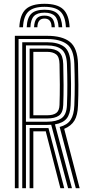

<svg xmlns="http://www.w3.org/2000/svg" viewBox="-20 -988 470 1008"><path d="M58 0V-800H227.2Q307.5 -800 347.1 -768Q386.8 -736 389.5 -654.2Q391.2 -596.5 391.5 -542.5Q391.8 -488.5 389.5 -434Q387.8 -383.2 370.8 -355Q353.8 -326.8 317 -311.5L398.2 0H378L293.2 -321.5Q333.5 -332.2 350.9 -358.8Q368.2 -385.2 370.2 -434.5Q372.5 -490.2 372.4 -543Q372.2 -595.8 370.2 -653.8Q367.5 -729.5 330.9 -756.4Q294.2 -783.2 227.2 -783.2H77.5V0ZM96.8 0V-766.2H227.2Q285.5 -766.2 316.9 -742.5Q348.2 -718.8 350.8 -653.2Q352.5 -601.8 352.9 -547.1Q353.2 -492.5 350.8 -435.5Q348.8 -388.8 329.6 -365.4Q310.5 -342 268.5 -335L357.8 0H337.5L248.8 -333Q239.8 -332.2 226.8 -332.2H116.2V0ZM116.2 -349H226.8Q276 -349 302.8 -367.2Q329.5 -385.5 331.5 -436Q333.8 -492.2 333.6 -544.2Q333.5 -596.2 331.5 -652.2Q329 -709 302.6 -729.2Q276.2 -749.5 227.2 -749.5H116.2ZM135.5 -366V-732.8H227.2Q269.8 -732.8 290.2 -714.6Q310.8 -696.5 312 -651.8Q313.5 -594.5 313.8 -541.8Q314 -489 312 -436.5Q310.5 -395.8 289.1 -380.9Q267.8 -366 226.8 -366ZM155 -382.8H226.8Q259.2 -382.8 275.4 -394.8Q291.5 -406.8 292.5 -437.5Q294.2 -489 294.1 -543.5Q294 -598 292.5 -651.2Q291.8 -689.5 274.6 -702.6Q257.5 -715.8 227.2 -715.8H155ZM135.5 0V-315.5H208.5Q215 -315.5 221.6 -315.5Q228.2 -315.5 234.5 -315.5L317.2 0H297L220 -298.8Q216.5 -298.5 209.2 -298.5H155V0ZM213.5 -968Q145.8 -968 115.1 -939.4Q84.5 -910.8 81.5 -844.8H100.8Q103.2 -902.5 129.5 -927.4Q155.8 -952.2 213.5 -952.2Q271 -952.2 297.1 -927.4Q323.2 -902.5 326 -844.8H345.5Q342.2 -910.8 311.6 -939.4Q281 -968 213.5 -968ZM213.5 -937Q165.8 -937 144 -915.6Q122.2 -894.2 120.2 -844.8H139.5Q141.2 -885.8 158.4 -903.6Q175.5 -921.5 213.5 -921.5Q251.2 -921.5 268.4 -903.6Q285.5 -885.8 287.5 -844.8H306.8Q304.2 -894.2 282.6 -915.6Q261 -937 213.5 -937ZM213.5 -906Q185.8 -906 173 -891.8Q160.2 -877.5 158.8 -844.8H176.2Q176.8 -890.5 213.5 -890.5Q250.5 -890.5 250.8 -844.8H268Q266.5 -877.5 253.8 -891.8Q241 -906 213.5 -906Z"/></svg>

Font: Big Shoulders Inline Text SemiBold
Style: Regular
Weight: 600
Designer: Patric King
Foundry: XO Type Co
Version: Version 1.000